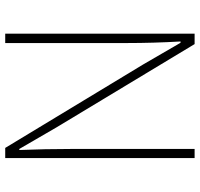

<svg xmlns="http://www.w3.org/2000/svg" viewBox="-35 -731 766 736"><g transform="rotate(-90 348.0 -363.0)"><path d="M149 -726H110V0H145V-473Q145 -525 144 -573Q143 -621 141 -672H145L228 -529L547 0H587V-726H551V-259Q551 -159 557 -54H552L469 -197Z"/></g></svg>

Font: Spoqa Han Sans Neo Thin
Style: Regular
Weight: 100
Designer: [Spoqa Han Sans Neo] Dong-huui Kim  Younghwa Kang  Yujin Lee  [Noto Sans] Ryoko NISHIZUKA  (kana & ideographs); Paul D. 
Foundry: Spoqa (http://www.spoqa-han-sans.com)
Version: Version 1.100;hotconv 1.0.109;makeotfexe 2.5.65596